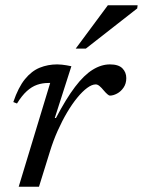

<svg xmlns="http://www.w3.org/2000/svg" viewBox="-20 -709 542 729"><path d="M170.5 -394Q169 -394 167.2 -394Q165.5 -394 164 -394Q141 -394 120.8 -387Q100.5 -380 81.8 -363Q63 -346 44.5 -316L30.5 -321.5Q49.5 -377.5 74.8 -408.5Q100 -439.5 131 -452Q162 -464.5 197 -464.5Q206 -464.5 215 -463.5Q224 -462.5 233 -461Q242 -459.5 251 -457.5L188 -261H192.5Q231 -334.5 265 -379.2Q299 -424 331.8 -444.2Q364.5 -464.5 397.5 -464.5Q430 -464.5 444.8 -449.5Q459.5 -434.5 459.5 -412.5Q459.5 -391.5 449.2 -376.5Q439 -361.5 424.5 -353.8Q410 -346 397 -346Q394 -346 387.8 -351.2Q381.5 -356.5 373.5 -366Q365.5 -376 358 -382.2Q350.5 -388.5 343.5 -388.5Q329 -388.5 311 -375.2Q293 -362 273.5 -338.2Q254 -314.5 235 -282.5Q216 -250.5 199 -212.5Q182 -174.5 169.5 -133.5L128 0H51ZM267.5 -524.5 389.5 -689H502.5L501 -677L306 -524.5Z"/></svg>

Font: Newsreader
Style: Italic
Weight: 400
Italic angle: -17°
Designer: Hugues Gentile
Foundry: Production Type
Version: Version 1.003